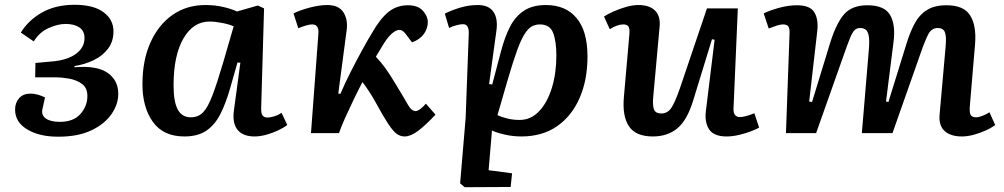

<svg xmlns="http://www.w3.org/2000/svg" viewBox="-20 -556 4193 802"><path d="M223 15Q144 15 93.5 -15.5Q43 -46 43 -98Q43 -127 60 -146Q77 -165 107 -165Q123 -165 138.5 -160.5Q154 -156 168 -149L157 -99Q152 -75 171.5 -61Q191 -47 230 -47Q287 -47 316 -80Q345 -113 345 -155Q345 -189 322.5 -205.5Q300 -222 269 -227.5Q238 -233 211 -233H127L128 -293L194 -299Q260 -304 296.5 -330.5Q333 -357 333 -397Q333 -427 311.5 -441.5Q290 -456 254 -456Q222 -456 183.5 -439Q145 -422 121 -383L67 -420Q98 -471 155 -503.5Q212 -536 291 -536Q371 -536 412.5 -505Q454 -474 454 -425Q454 -383 431.5 -353Q409 -323 372 -305Q335 -287 291 -280V-275Q384 -283 429 -252Q474 -221 474 -164Q474 -120 445.5 -79Q417 -38 361.5 -11.5Q306 15 223 15Z M1071 -107Q1070 -83 1076.5 -74Q1083 -65 1098 -65Q1108 -65 1125 -70Q1142 -75 1156 -85L1180 -34Q1166 -23 1143 -12Q1120 -1 1093.5 6.5Q1067 14 1043 14Q995 14 972.5 -13.5Q950 -41 957 -94L984 -294L972 -295L942 -190Q924 -126 901 -80.5Q878 -35 842.5 -10.5Q807 14 750 14Q662 14 618.5 -47Q575 -108 575 -204Q575 -304 608.5 -378.5Q642 -453 701 -494Q760 -535 838 -535Q877 -535 912 -527Q947 -519 970 -508L1057 -533L1083 -521ZM777 -66Q808 -66 828 -86.5Q848 -107 867.5 -158Q887 -209 914 -301L956 -446Q939 -454 909 -460Q879 -466 855 -466Q787 -466 746 -395Q705 -324 705 -200Q705 -131 722.5 -98.5Q740 -66 777 -66Z M1393 -165 1402 -164Q1420 -207 1445 -256Q1470 -305 1494 -349Q1518 -393 1535 -420Q1568 -478 1602.5 -506Q1637 -534 1684 -534Q1726 -534 1746.5 -511Q1767 -488 1767 -464Q1767 -437 1750.5 -414Q1734 -391 1701 -379L1680 -407Q1664 -431 1649 -431Q1629 -431 1605 -404Q1595 -393 1581 -370.5Q1567 -348 1550 -319Q1570 -298 1588.5 -273Q1607 -248 1635 -201Q1669 -145 1684 -118.5Q1699 -92 1716 -92Q1724 -92 1736 -101Q1748 -110 1759 -123L1799 -77Q1757 -32 1726 -9Q1695 14 1670 14Q1652 14 1637 3Q1622 -8 1602 -38Q1582 -68 1551 -125Q1523 -176 1494 -213Q1476 -179 1457.5 -140.5Q1439 -102 1422.5 -65.5Q1406 -29 1396 0H1279L1310 -416Q1313 -454 1284 -454Q1265 -454 1226 -438L1206 -500Q1234 -514 1274.5 -524.5Q1315 -535 1347 -535Q1395 -535 1414.5 -504.5Q1434 -474 1428 -430Z M1938 -414Q1940 -455 1914 -455Q1903 -455 1884.5 -450Q1866 -445 1856 -439L1838 -499Q1863 -512 1900 -523.5Q1937 -535 1976 -535Q2021 -535 2040.5 -507.5Q2060 -480 2054 -431L2023 -205L2036 -203L2072 -339Q2088 -401 2110.5 -444.5Q2133 -488 2169 -511.5Q2205 -535 2260 -535Q2343 -535 2388.5 -480.5Q2434 -426 2434 -320Q2434 -222 2401 -146.5Q2368 -71 2306.5 -28.5Q2245 14 2158 14Q2122 14 2087.5 6Q2053 -2 2035 -11L2021 155L2119 168L2113 225L1921 226L1902 210L1925 -63ZM2235 -454Q2217 -454 2202 -446Q2187 -438 2172 -415Q2157 -392 2140.5 -347Q2124 -302 2102 -227L2058 -75Q2075 -67 2099 -61Q2123 -55 2150 -55Q2198 -55 2232.5 -92Q2267 -129 2285.5 -190Q2304 -251 2304 -324Q2304 -383 2290.5 -418.5Q2277 -454 2235 -454Z M2503 -487Q2518 -497 2542.5 -508Q2567 -519 2595 -527Q2623 -535 2647 -535Q2693 -535 2716.5 -511.5Q2740 -488 2735 -442L2709 -156Q2705 -117 2711.5 -99.5Q2718 -82 2742 -82Q2767 -82 2782.5 -103Q2798 -124 2820 -187L2933 -521H3062L3044 -104Q3042 -67 3071 -67Q3091 -67 3131 -83L3151 -23Q3137 -15 3114 -6.5Q3091 2 3065 8Q3039 14 3015 14Q2961 14 2941.5 -16.5Q2922 -47 2929 -96L2965 -390L2954 -392L2876 -138Q2851 -55 2810 -20.5Q2769 14 2707 14Q2636 14 2607.5 -28Q2579 -70 2586 -150L2609 -413Q2611 -437 2605 -445.5Q2599 -454 2583 -454Q2559 -454 2527 -434Z M3610 -358Q3613 -403 3604.5 -421Q3596 -439 3573 -439Q3559 -439 3550 -430.5Q3541 -422 3531 -398Q3521 -374 3505 -328L3389 0H3263L3278 -416Q3279 -437 3273 -445.5Q3267 -454 3250 -454Q3240 -454 3224.5 -449Q3209 -444 3191 -437L3170 -500Q3194 -512 3233 -523Q3272 -534 3309 -534Q3363 -534 3381 -505.5Q3399 -477 3394 -428L3360 -132L3372 -130L3447 -375Q3473 -459 3506 -496.5Q3539 -534 3603 -534Q3675 -534 3698.5 -492.5Q3722 -451 3712 -378L3681 -132L3691 -130L3766 -372Q3781 -421 3800.5 -457.5Q3820 -494 3851.5 -514Q3883 -534 3934 -534Q4006 -534 4032.5 -491.5Q4059 -449 4053 -373L4031 -112Q4029 -88 4034 -77Q4039 -66 4057 -66Q4068 -66 4083.5 -72Q4099 -78 4113 -87L4137 -34Q4122 -22 4097.5 -11Q4073 0 4047 7Q4021 14 3998 14Q3950 14 3925 -9.5Q3900 -33 3905 -80L3930 -362Q3934 -406 3926.5 -422.5Q3919 -439 3897 -439Q3871 -439 3857 -412Q3843 -385 3821 -321L3708 0H3580Z"/></svg>

Font: Literata 7pt SemiBold
Style: Italic
Weight: 600
Italic angle: -2°
Designer: Latin by Veronika Burian and Jose Scaglione. Greek by Irene Vlachou. Cyrillic by Vera Evstafieva
Foundry: TypeTogether
Version: Version 3.002